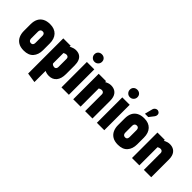

<svg xmlns="http://www.w3.org/2000/svg" viewBox="45 -1593 2676 2676"><g transform="rotate(45 1382.5 -255.5)"><path d="M410 -185V-317Q410 -409 361.5 -460.5Q313 -512 224 -512Q161 -512 118 -489Q75 -466 53 -423Q31 -380 31 -317V-185Q31 -130 51 -86Q71 -42 113 -16Q155 10 222 10Q316 10 363 -43.5Q410 -97 410 -185ZM263 -317V-184Q263 -170 259 -158.5Q255 -147 246 -140.5Q237 -134 222 -134Q206 -134 196 -141Q186 -148 181.5 -159.5Q177 -171 177 -184V-317Q177 -334 182.5 -345Q188 -356 198 -361.5Q208 -367 222 -367Q236 -367 245 -361Q254 -355 258.5 -344Q263 -333 263 -317Z M872 -177V-346Q872 -397 857.5 -434Q843 -471 812.5 -491Q782 -511 735 -511Q715 -511 694.5 -505.5Q674 -500 659 -492.5Q644 -485 639 -479V-501H493V192L639 214V-6Q649 -1 661 3Q673 7 687.5 9.5Q702 12 720 12Q791 12 831.5 -36.5Q872 -85 872 -177ZM727 -328V-172Q727 -159 722.5 -148.5Q718 -138 709.5 -132.5Q701 -127 689 -127Q682 -127 673.5 -129Q665 -131 657 -135Q649 -139 644 -145Q639 -151 639 -159V-358Q642 -360 648.5 -363Q655 -366 664.5 -369.5Q674 -373 684 -373Q692 -373 699.5 -371Q707 -369 713.5 -364Q720 -359 723.5 -350Q727 -341 727 -328Z M958 0H1104V-501H958ZM1031 -725Q999 -725 977.5 -705Q956 -685 956 -652Q956 -621 977.5 -599Q999 -577 1031 -577Q1063 -577 1084.5 -599Q1106 -621 1106 -652Q1106 -685 1084.5 -705Q1063 -725 1031 -725Z M1425 -332V1H1570V-346Q1570 -385 1562 -413Q1554 -441 1540 -459.5Q1526 -478 1508.5 -489Q1491 -500 1471 -505Q1451 -510 1431 -510Q1408 -510 1389 -505Q1370 -500 1356.5 -493.5Q1343 -487 1336 -482V-501H1191V1H1336V-357Q1346 -363 1354 -366Q1362 -369 1369.5 -370.5Q1377 -372 1383 -372Q1393 -372 1400.5 -369Q1408 -366 1413.5 -360.5Q1419 -355 1422 -347.5Q1425 -340 1425 -332Z M1656 0H1802V-501H1656ZM1729 -725Q1697 -725 1675.5 -705Q1654 -685 1654 -652Q1654 -621 1675.5 -599Q1697 -577 1729 -577Q1761 -577 1782.5 -599Q1804 -621 1804 -652Q1804 -685 1782.5 -705Q1761 -725 1729 -725Z M2161 -634Q2171 -647 2174.5 -663Q2178 -679 2173 -694Q2168 -709 2151 -718Q2134 -728 2116.5 -724Q2099 -720 2086.5 -708Q2074 -696 2070 -680L2040 -563H2106ZM2266 -185V-317Q2266 -409 2217.5 -460.5Q2169 -512 2080 -512Q2017 -512 1974 -489Q1931 -466 1909 -423Q1887 -380 1887 -317V-185Q1887 -130 1907 -86Q1927 -42 1969 -16Q2011 10 2078 10Q2172 10 2219 -43.5Q2266 -97 2266 -185ZM2119 -317V-184Q2119 -170 2115 -158.5Q2111 -147 2102 -140.5Q2093 -134 2078 -134Q2062 -134 2052 -141Q2042 -148 2037.5 -159.5Q2033 -171 2033 -184V-317Q2033 -334 2038.5 -345Q2044 -356 2054 -361.5Q2064 -367 2078 -367Q2092 -367 2101 -361Q2110 -355 2114.5 -344Q2119 -333 2119 -317Z M2583 -332V1H2728V-346Q2728 -385 2720 -413Q2712 -441 2698 -459.5Q2684 -478 2666.5 -489Q2649 -500 2629 -505Q2609 -510 2589 -510Q2566 -510 2547 -505Q2528 -500 2514.5 -493.5Q2501 -487 2494 -482V-501H2349V1H2494V-357Q2504 -363 2512 -366Q2520 -369 2527.5 -370.5Q2535 -372 2541 -372Q2551 -372 2558.5 -369Q2566 -366 2571.5 -360.5Q2577 -355 2580 -347.5Q2583 -340 2583 -332Z"/></g></svg>

Font: Advent Pro ExtraBold
Style: Regular
Weight: 800
Designer: VivaRado, Andreas Kalpakidis
Foundry: VivaRado, Andreas Kalpakidis
Version: Version 3.000